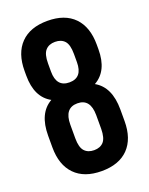

<svg xmlns="http://www.w3.org/2000/svg" viewBox="-136 -780 668 860"><g transform="rotate(-20 198.0 -350.0)"><path d="M370.1 -168Q370.1 -84 325.7 -38.1Q281.2 7.8 198.2 7.8Q115.2 7.8 70.6 -38.1Q25.9 -84 25.9 -168V-223.1Q25.9 -330.6 94.2 -369.1Q25.9 -406.2 25.9 -509.8V-532.2Q25.9 -616.2 70.6 -662.1Q115.2 -708 198.2 -708Q281.2 -708 325.7 -662.1Q370.1 -616.2 370.1 -532.2V-509.8Q370.1 -407.2 301.8 -369.1Q370.1 -330.6 370.1 -223.1ZM136.2 -170.9Q136.2 -127.4 152.6 -109.6Q168.9 -91.8 198.2 -91.8Q227.1 -91.8 243.2 -109.4Q259.3 -127 259.8 -170.9V-235.8Q259.8 -314.9 198.2 -314.9Q136.2 -314.9 136.2 -235.8ZM136.2 -527.8V-488.8Q136.2 -415 198.2 -415Q259.8 -415 259.8 -488.8V-527.8Q259.8 -572.3 243.7 -590.1Q227.5 -607.9 198.2 -607.9Q168.9 -607.9 152.6 -589.8Q136.2 -571.8 136.2 -527.8Z"/></g></svg>

Font: VL Bebas Neue Bold
Style: Regular
Weight: 700
Designer: Ryoichi Tsunekawa
Foundry: Ryoichi Tsunekawa
Version: Version 1.300